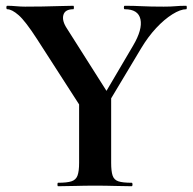

<svg xmlns="http://www.w3.org/2000/svg" viewBox="-20 -645 667 665"><path d="M318 -278 441 -487Q474 -543 466.5 -578Q459 -613 412 -613Q409 -613 409 -619Q409 -625 412 -625Q444 -625 472 -623.5Q500 -622 547 -622Q572 -622 587.5 -623.5Q603 -625 625 -625Q627 -625 627 -619Q627 -613 625 -613Q605 -613 577 -595.5Q549 -578 521 -548Q493 -518 469 -478L339 -261ZM260 -274 108 -510Q68 -572 44.5 -592.5Q21 -613 5 -613Q2 -613 2 -619Q2 -625 5 -625Q20 -625 36 -623.5Q52 -622 67 -622Q95 -622 127 -622.5Q159 -623 187.5 -624Q216 -625 234 -625Q236 -625 236 -619Q236 -613 234 -613Q205 -613 199.5 -593Q194 -573 212 -546L356 -319ZM254 -310 365 -319V-81Q365 -52 370 -37Q375 -22 390 -17Q405 -12 436 -12Q439 -12 439 -6Q439 0 436 0Q410 0 378.5 -1Q347 -2 309 -2Q273 -2 240 -1Q207 0 181 0Q179 0 179 -6Q179 -12 181 -12Q212 -12 227.5 -17Q243 -22 248.5 -37Q254 -52 254 -81Z"/></svg>

Font: Cormorant Garamond Light
Style: Bold
Weight: 700
Version: Version 4.001